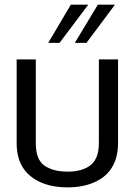

<svg xmlns="http://www.w3.org/2000/svg" viewBox="-20 -790 577 822"><path d="M51.3 0ZM300.3 -606.4 398.9 -770H472.2L350.1 -606.4ZM186.5 -606.4 283.2 -770H357.9L234.9 -606.4ZM269.5 12.2Q154.8 12.2 94.7 -50.8Q50.8 -97.7 51.3 -178.7V-535.6H133.3V-177.7Q132.8 -107.4 169.9 -81.3Q207 -55.2 269.8 -55.2Q332.5 -55.2 367.9 -83Q403.3 -110.8 403.3 -177.7V-535.6H485.4V-178.7Q485.4 -61 394.5 -14.6Q341.8 12.2 269.5 12.2Z"/></svg>

Font: Oxygen
Style: Normal
Weight: 400
Designer: Vernon Adams
Foundry: Vernon Adams
Version: Version Release 0.2.2 webfont; ttfautohint (v0.8.52-bc40) -l